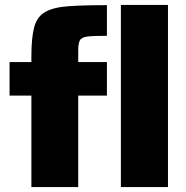

<svg xmlns="http://www.w3.org/2000/svg" viewBox="-20 -763 757 783"><path d="M473 0V-743H665V0ZM108 0V-373H19V-510H108V-533Q108 -610 119.5 -652.5Q131 -695 164 -714Q197 -733 257.5 -737.5Q318 -742 416 -742V-617Q361 -617 336.5 -614Q312 -611 305.5 -598Q299 -585 299 -557V-510H416V-373H299V0Z"/></svg>

Font: Saira ExtraBold
Style: Regular
Weight: 800
Designer: Hector Gatti with collaboration of the Omnibus-Type team
Foundry: Omnibus-Type
Version: Version 1.100; ttfautohint (v1.8.3)